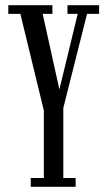

<svg xmlns="http://www.w3.org/2000/svg" viewBox="-20 -720 407 740"><path d="M98.5 0V-34H149V-294L58.5 -666.5H12V-700H182V-666.5H144.5L221.5 -318H195L279.5 -666.5H240V-700H362V-666.5H315.5L224 -304V-34H271.5V0Z"/></svg>

Font: Imbue Thin 10pt
Style: Regular
Weight: 400
Version: Version 1.102